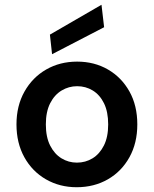

<svg xmlns="http://www.w3.org/2000/svg" viewBox="-20 -772 645 804"><path d="M301 12Q230 12 172.5 -21Q115 -54 82 -113.5Q49 -173 49 -251Q49 -329 82.5 -388.5Q116 -448 173.5 -481Q231 -514 303 -514Q375 -514 432 -481Q489 -448 522 -389Q555 -330 555 -251Q555 -173 522 -113.5Q489 -54 431.5 -21Q374 12 301 12ZM302 -91Q338 -91 367.5 -109Q397 -127 415 -162.5Q433 -198 433 -251Q433 -304 415.5 -339.5Q398 -375 368.5 -393Q339 -411 303 -411Q268 -411 238 -393Q208 -375 190 -339.5Q172 -304 172 -251Q172 -198 190 -162.5Q208 -127 237.5 -109Q267 -91 302 -91ZM198 -545 189 -627 405 -752 416 -658Z"/></svg>

Font: DM Sans 16pt SemiBold
Style: Regular
Weight: 600
Version: Version 4.004;gftools[0.9.30]